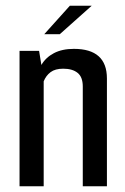

<svg xmlns="http://www.w3.org/2000/svg" viewBox="-20 -648 435 668"><path d="M48 -471H116L124 -422Q139 -448 167.5 -463Q196 -478 237 -478Q352 -478 352 -375V0H268V-347Q268 -380 250 -394.5Q232 -409 200 -409Q172 -409 156 -397Q140 -385 132 -365V0H48ZM134 -529 223 -628H299L188 -529Z"/></svg>

Font: Smooch Sans SemiBold
Style: Bold
Weight: 600
Designer: Robert E. Leuschke
Foundry: Robert E. Leuschke
Version: Version 1.010; ttfautohint (v1.8.3)